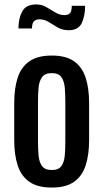

<svg xmlns="http://www.w3.org/2000/svg" viewBox="-20 -836 465 864"><path d="M213 8Q149 8 112 -18Q75 -44 59.5 -92Q44 -140 44 -205V-373Q44 -438 59.5 -486Q75 -534 112 -560Q149 -586 213 -586Q277 -586 313.5 -560Q350 -534 365.5 -486Q381 -438 381 -373V-205Q381 -140 365.5 -92Q350 -44 313.5 -18Q277 8 213 8ZM213 -71Q244 -71 256.5 -89Q269 -107 271.5 -136.5Q274 -166 274 -198V-379Q274 -412 271.5 -441Q269 -470 256.5 -488.5Q244 -507 213 -507Q182 -507 169 -488.5Q156 -470 153.5 -441Q151 -412 151 -379V-198Q151 -166 153.5 -136.5Q156 -107 169 -89Q182 -71 213 -71ZM289 -700Q261 -700 239.5 -712.5Q218 -725 199 -737Q180 -749 158 -749Q141 -749 132.5 -740Q124 -731 124 -708H63Q63 -753 80 -784.5Q97 -816 143 -816Q168 -816 188.5 -804Q209 -792 229 -780Q249 -768 270 -768Q287 -768 295 -777Q303 -786 303 -810H363Q363 -765 348 -732.5Q333 -700 289 -700Z"/></svg>

Font: Oswald
Style: Regular
Weight: 400
Designer: Vernon Adams
Foundry: Vernon Adams
Version: Version 4.103; ttfautohint (v1.8.3)